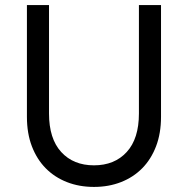

<svg xmlns="http://www.w3.org/2000/svg" viewBox="-20 -720 740 756"><path d="M350 16Q292 16 243.5 -3Q195 -22 160 -57.5Q125 -93 105.5 -144Q86 -195 86 -260V-700H173V-273Q173 -174 221 -121.5Q269 -69 350 -69Q431 -69 479 -121.5Q527 -174 527 -273V-700H614V-260Q614 -195 594.5 -144Q575 -93 540 -57.5Q505 -22 456.5 -3Q408 16 350 16Z"/></svg>

Font: NT Somic
Style: Regular
Weight: 400
Designer: Ravid Balaliev — lead type designer, mastering
Michael Voronin — secret advisor, marketing
Ivan Kovalenko — best boy
Foundry: NT Type
Version: Version 0.7